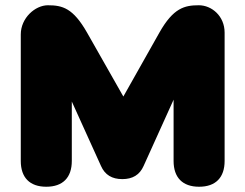

<svg xmlns="http://www.w3.org/2000/svg" viewBox="-20 -700 933 730"><path d="M156 10C219 10 253 -25 253 -88V-314L364 -69C379 -35 406 -19 445 -19C484 -19 511 -35 526 -69L640 -321V-88C640 -25 674 10 737 10C800 10 834 -25 834 -88V-576C834 -639 785 -680 736 -680C682 -680 639 -670 586 -576L449 -333L311 -576C258 -669 218 -680 162 -680C114 -680 59 -632 59 -569V-88C59 -25 93 10 156 10Z"/></svg>

Font: SN Pro Black
Style: Regular
Weight: 900
Designer: Tobias Whetton
Foundry: Supernotes
Version: Version 1.001;Glyphs 3.2 (3249)